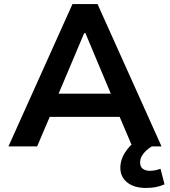

<svg xmlns="http://www.w3.org/2000/svg" viewBox="-20 -725 842 951"><path d="M22 0 339 -705H463L780 0H635L551 -197L611 -146H189L248 -197L164 0ZM397 -561 258 -232 233 -261H567L541 -232L403 -561ZM703 206Q644 206 610 178.5Q576 151 576 106Q576 62 606 20.5Q636 -21 683 -44L732 0Q717 9 703.5 21.5Q690 34 682 48.5Q674 63 674 79Q674 102 688 111.5Q702 121 721 121Q736 121 748.5 118.5Q761 116 775 111L795 188Q772 198 750.5 202Q729 206 703 206Z"/></svg>

Font: Nunito Sans 6pt
Style: Bold
Weight: 700
Version: Version 3.101;gftools[0.9.27]